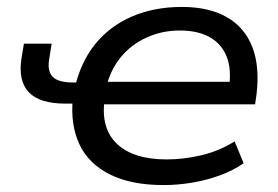

<svg xmlns="http://www.w3.org/2000/svg" viewBox="-20 -525 803 554"><path d="M452 9Q358 9 296.5 -22Q235 -53 209 -109Q183 -165 190 -239L198 -226H169Q94 -226 63 -259Q32 -292 42 -356L49 -399H129L122 -355Q116 -320 132 -303.5Q148 -287 191 -287H217L195 -268Q212 -345 254.5 -397.5Q297 -450 361 -477.5Q425 -505 505 -505Q583 -505 634.5 -475.5Q686 -446 708 -389.5Q730 -333 720 -251L716 -224H267L282 -239Q270 -155 317.5 -110Q365 -65 461 -65Q510 -65 561 -77Q612 -89 657 -117L683 -54Q653 -33 614.5 -19Q576 -5 534.5 2Q493 9 452 9ZM499 -437Q448 -437 403.5 -417Q359 -397 328.5 -360Q298 -323 286 -271L276 -289H666L640 -266Q649 -323 634.5 -360.5Q620 -398 585.5 -417.5Q551 -437 499 -437Z"/></svg>

Font: Nunito Sans 7pt SemiExpanded
Style: Italic
Weight: 400
Width: 6
Italic angle: -9°
Designer: Vernon Adams
Foundry: Vernon Adams
Version: Version 3.101;gftools[0.9.27]